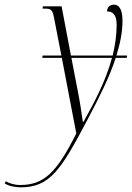

<svg xmlns="http://www.w3.org/2000/svg" viewBox="-163 -563 565 823"><path d="M-75 240C51 240 98 166 212 -50C261 -143 306 -231 333 -315H380L382 -325H336C352 -376 362 -425 362 -474C362 -525 346 -543 326 -543C308 -543 296 -532 296 -514C317 -514 337 -504 337 -457C337 -411 330 -367 320 -325H141L101 -536H21L19 -526H28C55 -526 62 -523 69 -485L100 -325H20L18 -315H102L164 9C81 175 26 230 -76 230C-101 230 -123 223 -138 214L-143 223C-127 234 -98 240 -75 240ZM192 -41C186 -85 179 -130 170 -175L143 -315H317C290 -214 240 -122 195 -41Z"/></svg>

Font: Noto Serif Display ExtraCondensed ExtraLight
Style: Italic
Weight: 200
Width: 2
Italic angle: -12°
Designer: Monotype Design Team
Foundry: Monotype Imaging Inc.
Version: Version 2.009